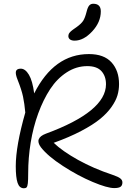

<svg xmlns="http://www.w3.org/2000/svg" viewBox="-20 -966 710 1034"><path d="M381.8 -747.1Q365.7 -747.1 356.9 -753.7Q348.1 -760.3 348.1 -772Q348.1 -775.4 349.1 -778.8Q350.1 -782.2 351.1 -784.7Q352.1 -787.1 355 -790.3Q357.9 -793.5 359.6 -795.4Q361.3 -797.4 366 -801Q370.6 -804.7 373.3 -806.6Q376 -808.6 382.3 -813Q388.7 -817.4 392.1 -819.8Q418 -838.4 428 -854.2Q438 -870.1 445.8 -900.9Q452.1 -926.8 460.4 -936.3Q468.8 -945.8 481.9 -945.8Q522.9 -945.8 522.9 -904.8Q522.9 -846.7 476.6 -796.9Q430.2 -747.1 381.8 -747.1ZM108.9 47.9Q84.5 47.9 74.7 18.8Q64.9 -10.3 64.9 -70.8Q64.9 -180.2 116.2 -359.9Q111.8 -408.7 104 -445.6Q96.2 -482.4 75.2 -535.2Q62 -567.4 65.9 -581.8Q69.8 -596.2 91.8 -596.2Q116.2 -596.2 135.7 -563.5Q155.3 -530.8 164.1 -462.9Q271 -674.8 459 -674.8Q540 -674.8 580.6 -630.1Q621.1 -585.4 621.1 -513.2Q621.1 -481.4 612.5 -452.4Q604 -423.3 580.3 -389.6Q556.6 -356 518.6 -325Q480.5 -293.9 417 -260.5Q353.5 -227.1 269 -196.8Q316.9 -151.4 400.1 -105Q483.4 -58.6 585 -24.9Q616.7 -14.2 627.9 -5.1Q639.2 3.9 639.2 16.1Q639.2 32.7 629.2 39.8Q619.1 46.9 595.2 46.9Q557.6 46.9 479.2 13.9Q400.9 -19 319.1 -72Q237.3 -125 200.2 -172.9Q163.6 -222.2 227.1 -246.1Q550.8 -365.2 550.8 -512.2Q550.8 -555.7 526.4 -582.8Q502 -609.9 450.2 -609.9Q391.1 -609.9 339.4 -576.4Q287.6 -543 250.2 -486.1Q212.9 -429.2 185.8 -355Q158.7 -280.8 145.3 -198.5Q131.8 -116.2 131.8 -33.2Q131.8 4.4 129.9 21Q127.9 37.6 123.5 42.7Q119.1 47.9 108.9 47.9Z"/></svg>

Font: Shantell Sans Bouncy
Style: Regular
Weight: 300
Designer: Stephen Nixon, Anya Danilova, Shantell Martin
Foundry: Arrow Type
Version: Version 1.006;[9816181b4]